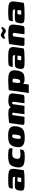

<svg xmlns="http://www.w3.org/2000/svg" viewBox="1995 -2622 734 4764"><g transform="rotate(-90 2362.0 -240.0)"><path d="M241 3Q163 3 115.5 0Q68 -3 44.5 -15Q21 -27 15.5 -51Q10 -75 15 -115Q22 -166 35 -192.5Q48 -219 70.5 -228.5Q93 -238 128 -238Q154 -238 188.5 -238Q223 -238 257 -237.5Q291 -237 317 -235Q343 -233 352 -230Q355 -250 353.5 -262Q352 -274 344 -281Q336 -288 319.5 -290.5Q303 -293 276 -293Q241 -293 205 -292.5Q169 -292 133.5 -291Q98 -290 62 -289L68 -327Q73 -358 86 -374.5Q99 -391 124 -395Q150 -400 202.5 -402Q255 -404 318 -403Q398 -403 448 -395.5Q498 -388 523 -368.5Q548 -349 553.5 -311.5Q559 -274 550 -214L522 -20Q497 -8 421 -2.5Q345 3 241 3ZM252 -79Q271 -79 293.5 -80Q316 -81 332 -84L344 -170Q333 -172 316.5 -173Q300 -174 285.5 -174.5Q271 -175 265 -175Q255 -175 247.5 -171.5Q240 -168 236 -158Q232 -148 229 -129Q226 -109 227.5 -98Q229 -87 235 -83Q241 -79 252 -79Z M836 7Q740 7 683 -11Q626 -29 604.5 -71.5Q583 -114 593 -187Q603 -256 622 -299Q641 -342 674.5 -365Q708 -388 761.5 -396.5Q815 -405 894 -405Q920 -405 945.5 -402.5Q971 -400 1011 -395Q1031 -393 1044.5 -384.5Q1058 -376 1063 -355Q1068 -334 1062 -292Q1052 -296 1029.5 -298.5Q1007 -301 982 -302.5Q957 -304 937 -304Q893 -304 866 -294.5Q839 -285 825 -263Q811 -241 805 -202Q800 -164 807.5 -141.5Q815 -119 839.5 -109.5Q864 -100 908 -100Q928 -100 954 -101.5Q980 -103 1003 -106Q1026 -109 1037 -112L1029 -59Q1025 -26 997 -12.5Q969 1 927 4Q885 7 836 7Z M1330 7Q1264 7 1216 -3.5Q1168 -14 1138.5 -37.5Q1109 -61 1098 -101Q1087 -141 1095 -199Q1104 -263 1125.5 -303.5Q1147 -344 1182 -366Q1217 -388 1265.5 -396.5Q1314 -405 1378 -405Q1444 -405 1491 -394.5Q1538 -384 1567 -360.5Q1596 -337 1606.5 -297.5Q1617 -258 1609 -199Q1600 -135 1579 -94.5Q1558 -54 1524 -32Q1490 -10 1442 -1.5Q1394 7 1330 7ZM1339 -92Q1357 -92 1368.5 -101.5Q1380 -111 1387.5 -134Q1395 -157 1401 -199Q1407 -241 1406 -264.5Q1405 -288 1396 -297Q1387 -306 1369 -306Q1352 -306 1339 -297Q1326 -288 1317.5 -264.5Q1309 -241 1303 -199Q1297 -157 1299 -134Q1301 -111 1311 -101.5Q1321 -92 1339 -92Z M1712 0Q1667 0 1655 -13.5Q1643 -27 1649 -73L1692 -377Q1713 -383 1744.5 -387Q1776 -391 1811 -394Q1846 -397 1879 -398.5Q1912 -400 1934 -400Q1978 -400 2009 -394Q2040 -388 2060 -368.5Q2080 -349 2090 -308L2063 -309Q2076 -341 2098 -359.5Q2120 -378 2145.5 -386.5Q2171 -395 2194.5 -397.5Q2218 -400 2234 -400Q2313 -400 2357.5 -388Q2402 -376 2417 -342.5Q2432 -309 2423 -245L2398 -66Q2394 -37 2385.5 -22.5Q2377 -8 2361 -4Q2345 0 2316 0H2182Q2191 -63 2200 -126Q2209 -189 2217 -252Q2222 -288 2213.5 -296.5Q2205 -305 2186 -305Q2177 -305 2171 -302Q2165 -299 2162 -294Q2159 -289 2158 -282L2118 0H1910L1945 -252Q1950 -284 1942.5 -293.5Q1935 -303 1913 -303Q1903 -303 1897.5 -301Q1892 -299 1889.5 -295.5Q1887 -292 1886 -285L1846 0Z M2437 107 2498 -328Q2501 -350 2503 -367.5Q2505 -385 2504 -389Q2514 -391 2543.5 -393.5Q2573 -396 2612.5 -398Q2652 -400 2691.5 -401.5Q2731 -403 2761 -403Q2860 -403 2915.5 -382.5Q2971 -362 2989.5 -315Q3008 -268 2995 -186Q2984 -116 2961 -74.5Q2938 -33 2894 -15Q2850 3 2776 3Q2735 3 2708.5 -6.5Q2682 -16 2666 -31.5Q2650 -47 2642 -64L2671 -72L2646 107ZM2726 -106Q2756 -106 2767.5 -128Q2779 -150 2788 -212Q2796 -267 2787 -281.5Q2778 -296 2755 -296Q2746 -296 2737.5 -295.5Q2729 -295 2720 -294.5Q2711 -294 2702 -293L2688 -192Q2683 -157 2685.5 -138.5Q2688 -120 2698.5 -113Q2709 -106 2726 -106Z M3262 3Q3184 3 3136.5 0Q3089 -3 3065.5 -15Q3042 -27 3036.5 -51Q3031 -75 3036 -115Q3043 -166 3056 -192.5Q3069 -219 3091.5 -228.5Q3114 -238 3149 -238Q3175 -238 3209.5 -238Q3244 -238 3278 -237.5Q3312 -237 3338 -235Q3364 -233 3373 -230Q3376 -250 3374.5 -262Q3373 -274 3365 -281Q3357 -288 3340.5 -290.5Q3324 -293 3297 -293Q3262 -293 3226 -292.5Q3190 -292 3154.5 -291Q3119 -290 3083 -289L3089 -327Q3094 -358 3107 -374.5Q3120 -391 3145 -395Q3171 -400 3223.5 -402Q3276 -404 3339 -403Q3419 -403 3469 -395.5Q3519 -388 3544 -368.5Q3569 -349 3574.5 -311.5Q3580 -274 3571 -214L3543 -20Q3518 -8 3442 -2.5Q3366 3 3262 3ZM3273 -79Q3292 -79 3314.5 -80Q3337 -81 3353 -84L3365 -170Q3354 -172 3337.5 -173Q3321 -174 3306.5 -174.5Q3292 -175 3286 -175Q3276 -175 3268.5 -171.5Q3261 -168 3257 -158Q3253 -148 3250 -129Q3247 -109 3248.5 -98Q3250 -87 3256 -83Q3262 -79 3273 -79Z M3647 0Q3598 0 3605 -51L3651 -379Q3673 -385 3711.5 -390Q3750 -395 3799.5 -398.5Q3849 -402 3902 -402Q3992 -402 4042 -392.5Q4092 -383 4112.5 -359.5Q4133 -336 4134 -296Q4135 -256 4126 -194L4109 -75Q4105 -45 4098.5 -28.5Q4092 -12 4075 -5.5Q4058 1 4022 1L3893 0L3927 -244Q3931 -272 3917 -282Q3903 -292 3888 -292Q3878 -292 3864.5 -288.5Q3851 -285 3843 -280L3804 0ZM3977 -462Q3955 -461 3937 -472.5Q3919 -484 3901.5 -496Q3884 -508 3861 -506Q3841 -506 3827 -493Q3813 -480 3808 -475L3778 -506Q3778 -506 3785 -518Q3792 -530 3805 -546Q3818 -562 3835.5 -574.5Q3853 -587 3873 -587Q3895 -589 3913 -577.5Q3931 -566 3948.5 -554.5Q3966 -543 3987 -543Q4010 -543 4025.5 -556.5Q4041 -570 4048 -579L4078 -552Q4078 -552 4070 -538.5Q4062 -525 4048.5 -507.5Q4035 -490 4016.5 -476Q3998 -462 3977 -462Z M4394 3Q4316 3 4268.5 0Q4221 -3 4197.5 -15Q4174 -27 4168.5 -51Q4163 -75 4168 -115Q4175 -166 4188 -192.5Q4201 -219 4223.5 -228.5Q4246 -238 4281 -238Q4307 -238 4341.5 -238Q4376 -238 4410 -237.5Q4444 -237 4470 -235Q4496 -233 4505 -230Q4508 -250 4506.5 -262Q4505 -274 4497 -281Q4489 -288 4472.5 -290.5Q4456 -293 4429 -293Q4394 -293 4358 -292.5Q4322 -292 4286.5 -291Q4251 -290 4215 -289L4221 -327Q4226 -358 4239 -374.5Q4252 -391 4277 -395Q4303 -400 4355.5 -402Q4408 -404 4471 -403Q4551 -403 4601 -395.5Q4651 -388 4676 -368.5Q4701 -349 4706.5 -311.5Q4712 -274 4703 -214L4675 -20Q4650 -8 4574 -2.5Q4498 3 4394 3ZM4405 -79Q4424 -79 4446.5 -80Q4469 -81 4485 -84L4497 -170Q4486 -172 4469.5 -173Q4453 -174 4438.5 -174.5Q4424 -175 4418 -175Q4408 -175 4400.5 -171.5Q4393 -168 4389 -158Q4385 -148 4382 -129Q4379 -109 4380.5 -98Q4382 -87 4388 -83Q4394 -79 4405 -79Z"/></g></svg>

Font: Genos Thin Black
Style: Italic
Weight: 900
Italic angle: -8°
Version: Version 1.010